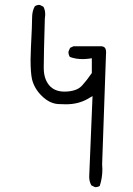

<svg xmlns="http://www.w3.org/2000/svg" viewBox="-20 -771 540 782"><path d="M368.2 -8.8Q378.9 -8.8 386.2 -13.7Q397 -45.9 397 -82Q397 -91.8 396 -102.1L411.6 -547.4Q412.1 -552.7 412.1 -557.1Q412.1 -571.8 406.2 -577.6Q402.3 -581.5 394.5 -582.5H279.3L265.6 -576.2L259.3 -562Q258.8 -560.5 258.8 -559.6Q258.8 -547.9 264.6 -539.1Q288.1 -530.3 315.9 -530.3Q327.1 -530.3 339.4 -531.7L354 -533.7V-473.6Q333.5 -443.8 315.4 -423.8Q304.2 -411.1 287.1 -404.8Q267.1 -397.9 242.7 -397.9Q202.1 -397.9 180.4 -423.6Q158.7 -449.2 158.2 -492.7Q158.2 -496.1 158.2 -500.5Q158.2 -546.4 162.6 -694.8Q164.1 -704.1 164.1 -709.7Q164.1 -715.3 163.8 -718.8Q163.6 -722.2 163.1 -725.3Q162.6 -728.5 161.6 -731.9Q159.7 -738.3 156.7 -743.7L143.1 -750.5Q141.6 -751 140.6 -751Q128.9 -751 121.6 -745.1Q110.8 -725.6 110.8 -700.2Q110.8 -669.4 106 -578.1Q104.5 -547.9 104.5 -529.3Q104.5 -474.6 110.4 -448.2Q119.6 -410.2 150.6 -379.9Q181.6 -349.6 216.8 -347.2Q231.4 -346.2 248.5 -346.2Q297.9 -346.2 336.4 -367.7L356.9 -379.9Q343.3 -53.2 343.3 -51.3Q343.3 -31.7 352.1 -16.1L365.7 -9.3Q367.2 -8.8 368.2 -8.8Z"/></svg>

Font: NaikaiFont
Style: ExtraLight
Weight: 200
Version: Version 1.89